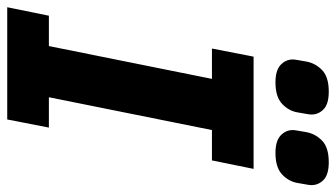

<svg xmlns="http://www.w3.org/2000/svg" viewBox="-228 -728 951 544"><g transform="rotate(90 248.0 -455.5)"><path d="M314 0H-4L20 -118H106L199 -580H113L136 -698H454L430 -580H344L251 -118H337ZM209 -760Q175 -760 159.5 -774.5Q144 -789 144 -809Q144 -814 145.5 -822Q147 -830 150 -848Q155 -874 174.5 -892.5Q194 -911 235 -911Q270 -911 285 -896.5Q300 -882 300 -862Q300 -857 298.5 -849Q297 -841 294 -823Q290 -798 270 -779Q250 -760 209 -760ZM409 -760Q375 -760 359.5 -774.5Q344 -789 344 -809Q344 -814 345.5 -822Q347 -830 350 -848Q355 -874 374.5 -892.5Q394 -911 435 -911Q470 -911 485 -896.5Q500 -882 500 -862Q500 -857 498.5 -849Q497 -841 494 -823Q490 -798 470 -779Q450 -760 409 -760Z"/></g></svg>

Font: IBM Plex Sans
Style: Bold Italic
Weight: 700
Italic angle: -11.31°
Designer: Mike Abbink, Paul van der Laan, Pieter van Rosmalen
Foundry: Bold Monday
Version: Version 3.201